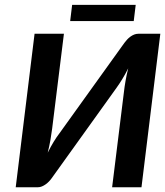

<svg xmlns="http://www.w3.org/2000/svg" viewBox="-20 -791 697 811"><path d="M505.4 -609.9Q510.3 -616.7 516.6 -623.5Q522.9 -630.4 530.5 -636Q538.1 -641.6 546.6 -645Q555.2 -648.4 564 -648.4H657.2L577.6 0H453.6L503.4 -401.9Q505.9 -424.3 510.3 -449.5Q514.6 -474.6 521.5 -502.4Q509.3 -477.5 496.3 -456.5Q483.4 -435.5 471.7 -419.4L198.2 -38.1Q193.4 -31.2 186.8 -24.4Q180.2 -17.6 172.6 -12.2Q165 -6.8 156.7 -3.4Q148.4 0 139.6 0H46.4L126 -648.4H250L200.2 -247.1Q197.3 -224.1 192.9 -199Q188.5 -173.8 181.6 -146Q193.8 -170.9 206.8 -192.1Q219.7 -213.4 231.9 -229ZM284.7 -770.5H553.2L544.9 -702.1H276.4Z"/></svg>

Font: Carlito
Style: Bold Italic
Weight: 700
Italic angle: -7°
Designer: Lukasz Dziedzic
Foundry: tyPoland Lukasz Dziedzic
Version: Version 1.104